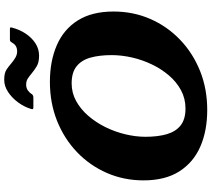

<svg xmlns="http://www.w3.org/2000/svg" viewBox="-68 -968 1053 958"><g transform="rotate(-90 459.0 -489.5)"><path d="M660 -821.5Q693.5 -821.5 721.5 -839.8Q749.5 -858 769.8 -888.5Q790 -919 799.5 -956Q801.5 -962 800.5 -964.5Q799.5 -967 792.5 -967H740Q733 -967 730.5 -964.2Q728 -961.5 724.5 -956Q717 -942.5 706.2 -936.8Q695.5 -931 681 -931Q665.5 -931 650.8 -939.2Q636 -947.5 622 -959.5Q607.5 -972.5 590.2 -984Q573 -995.5 539.5 -995.5Q507.5 -995.5 478.2 -976Q449 -956.5 427 -926.8Q405 -897 395 -865Q392.5 -857.5 393 -853.8Q393.5 -850 402 -850H452Q461 -850 467.5 -857Q474 -868.5 486 -877.2Q498 -886 515 -886Q533 -886 545.2 -878Q557.5 -870 572.5 -857.5Q587.5 -845 607 -833.2Q626.5 -821.5 660 -821.5ZM529 -767.5 521.5 -659Q575.5 -659 606.2 -634.8Q637 -610.5 649.8 -565.8Q662.5 -521 662.5 -459.5Q662.5 -410.5 650.8 -358.5Q639 -306.5 616.2 -259Q593.5 -211.5 561 -173.5Q528.5 -135.5 487 -113.2Q445.5 -91 396 -91L389 17.5Q494 17.5 583.2 -18.2Q672.5 -54 739.2 -118Q806 -182 843 -266.8Q880 -351.5 880 -450Q880 -557.5 835.8 -628Q791.5 -698.5 712 -733Q632.5 -767.5 529 -767.5ZM389 17.5 396 -91Q342.5 -91 311.8 -115.2Q281 -139.5 268 -184.2Q255 -229 255 -290.5Q255 -339.5 267.5 -391.5Q280 -443.5 303.5 -491Q327 -538.5 360 -576.5Q393 -614.5 433.8 -636.8Q474.5 -659 521.5 -659L529 -767.5Q424 -767.5 334.5 -731.8Q245 -696 178.2 -632Q111.5 -568 74.5 -483.2Q37.5 -398.5 37.5 -300Q37.5 -192.5 82.2 -122Q127 -51.5 206 -17Q285 17.5 389 17.5Z"/></g></svg>

Font: Besley ExtraBold
Style: Italic
Weight: 800
Italic angle: -13°
Designer: Owen Earl
Foundry: indestructible type*
Version: Version 2.001